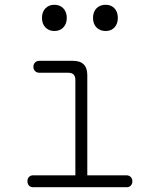

<svg xmlns="http://www.w3.org/2000/svg" viewBox="-20 -785 640 805"><path d="M510 -50Q521 -50 528 -43Q535 -36 535 -25Q535 -14 528.5 -7Q522 0 511 0H119Q108 0 101.5 -7Q95 -14 95 -25Q95 -36 101.5 -43Q108 -50 119 -50H296V-450Q296 -465 288.5 -472.5Q281 -480 266 -480H145Q134 -480 127 -487Q120 -494 120 -505Q120 -516 127 -523Q134 -530 145 -530H286Q316 -530 331 -515Q346 -500 346 -470V-50ZM423 -655Q399 -655 384.5 -670Q370 -685 370 -710Q370 -735 384.5 -750Q399 -765 423 -765Q446 -765 460 -750Q474 -735 474 -710Q474 -685 460 -670Q446 -655 423 -655ZM208 -655Q185 -655 170.5 -670Q156 -685 156 -710Q156 -735 170.5 -750Q185 -765 208 -765Q231 -765 245.5 -750Q260 -735 260 -710Q260 -685 245.5 -670Q231 -655 208 -655Z"/></svg>

Font: Maple Mono NL Thin
Style: Regular
Weight: 250
Monospace: yes
Designer: subframe7536
Version: Version 7.000